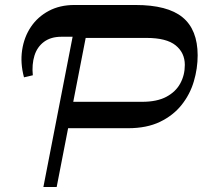

<svg xmlns="http://www.w3.org/2000/svg" viewBox="-20 -750 813 770"><path d="M76.2 -439.9Q60.9 -496.9 68.8 -549.3Q76.7 -601.7 104 -642.2Q131.3 -682.7 175.6 -706.3Q219.9 -730 278.5 -730H296L271.6 -602.6H226.2Q183.9 -602.6 156.4 -582.2Q128.9 -561.7 118.1 -526.7Q107.3 -491.7 111.6 -448.1ZM235.9 -235.8 255.9 -341.7H550.1Q609 -341.7 646.8 -361.6Q684.5 -381.6 702.8 -415.1Q721.2 -448.6 721.2 -489.7Q721.2 -538.4 684.3 -568.2Q647.5 -597.9 567.7 -597.9H297.8L323.9 -730H523.4Q652.1 -730 712.3 -680.5Q772.4 -631 772.7 -528.4Q772.7 -475.4 757.4 -423.7Q742.2 -371.9 708.5 -329.5Q674.8 -287 621.7 -261.4Q568.5 -235.8 493.4 -235.8ZM154 0 296 -730H349.3L207.3 0Z"/></svg>

Font: Savate ExtraLight
Style: Italic
Weight: 200
Italic angle: -11°
Designer: Max Esnée
Foundry: Plomb Type
Version: Version 2.000